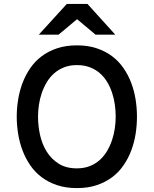

<svg xmlns="http://www.w3.org/2000/svg" viewBox="-20 -942 780 974"><path d="M370.1 12.2Q314 12.2 269.5 -2.7Q225.1 -17.6 191.2 -43.2Q157.2 -68.8 133.3 -103.8Q109.4 -138.7 94.2 -179Q79.1 -219.2 72 -262.9Q64.9 -306.6 64.9 -350.1Q64.9 -393.1 72 -436.8Q79.1 -480.5 94.2 -520.8Q109.4 -561 133.3 -595.9Q157.2 -630.9 191.2 -656.5Q225.1 -682.1 269.5 -697Q314 -711.9 370.1 -711.9Q426.3 -711.9 470.7 -697Q515.1 -682.1 549.1 -656.5Q583 -630.9 606.9 -595.9Q630.9 -561 646 -520.8Q661.1 -480.5 668 -436.8Q674.8 -393.1 674.8 -350.1Q674.8 -306.6 668 -262.9Q661.1 -219.2 646 -179Q630.9 -138.7 606.9 -103.8Q583 -68.8 549.1 -43.2Q515.1 -17.6 470.7 -2.7Q426.3 12.2 370.1 12.2ZM370.1 -87.9Q406.7 -87.9 435.5 -99.4Q464.4 -110.8 486.1 -130.4Q507.8 -149.9 523.2 -176Q538.6 -202.1 548.3 -231.2Q558.1 -260.3 562.5 -290.8Q566.9 -321.3 566.9 -350.1Q566.9 -380.4 562.5 -411.9Q558.1 -443.4 548.3 -472.4Q538.6 -501.5 523.2 -526.9Q507.8 -552.2 486.1 -571Q464.4 -589.8 435.5 -600.8Q406.7 -611.8 370.1 -611.8Q333.5 -611.8 304.7 -600.3Q275.9 -588.9 253.9 -569.3Q231.9 -549.8 216.6 -523.7Q201.2 -497.6 191.4 -468.5Q181.6 -439.5 177.2 -408.9Q172.9 -378.4 172.9 -350.1Q172.9 -304.2 183.1 -257.6Q193.4 -210.9 216.8 -173.1Q240.2 -135.3 277.8 -111.6Q315.4 -87.9 370.1 -87.9ZM464.8 -766.1 371.1 -844.7 276.9 -766.1H176.8L318.8 -921.9H423.8L564.9 -766.1Z"/></svg>

Font: Overpass
Style: Regular
Weight: 400
Designer: Delve Withrington
Foundry: Delve Fonts
Version: Version 1.001